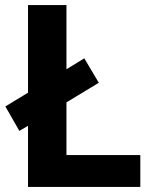

<svg xmlns="http://www.w3.org/2000/svg" viewBox="-20 -734 605 754"><path d="M90 0V-240L56 -220L1 -316L90 -370V-714H241V-462L311 -505L368 -409L241 -332V-125H531V0Z"/></svg>

Font: Noto Sans Tamil
Style: Bold
Weight: 700
Designer: Jelle Bosma - Monotype Design Team
Foundry: Monotype Imaging Inc.
Version: Version 2.004; ttfautohint (v1.8.4.7-5d5b)